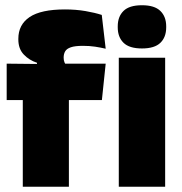

<svg xmlns="http://www.w3.org/2000/svg" viewBox="-20 -713 696 733"><path d="M228 -677Q269.5 -677 306 -670.8Q342.5 -664.5 368.5 -656L383.5 -527Q364.5 -531.5 343 -534.8Q321.5 -538 296.5 -538Q266.5 -538 250.5 -532.5Q234.5 -527 228.8 -517Q223 -507 223 -493.5V-492.5Q223 -482.5 226.2 -475Q229.5 -467.5 234.5 -460.5L121 -456.5V-473.5Q91.5 -483 70.8 -504.8Q50 -526.5 50 -562.5V-565Q50 -619 93.2 -648Q136.5 -677 228 -677ZM67 0V-420.5H243V0ZM5.5 -331V-470L145 -468.5L211 -470H383.5L369 -331ZM433.5 0V-492.5H610.5V0ZM522 -528Q473.5 -528 451.5 -549.8Q429.5 -571.5 429.5 -608.5V-612.5Q429.5 -649.5 451.5 -671.2Q473.5 -693 522 -693Q570 -693 592.2 -671.2Q614.5 -649.5 614.5 -612.5V-608.5Q614.5 -571 592.2 -549.5Q570 -528 522 -528Z"/></svg>

Font: Anek Gurmukhi ExtraBold
Style: Regular
Weight: 800
Designer: Sarang Kulkarni (Gurmukhi), Yesha Goshar (Latin)
Foundry: Ek Type
Version: Version 1.003